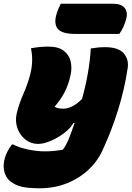

<svg xmlns="http://www.w3.org/2000/svg" viewBox="-79 -810 707 1030"><path d="M87 -551Q134 -560 180 -560Q235 -560 264 -537Q293 -514 300.5 -478.5Q308 -443 299 -405Q288 -353 265.5 -311.5Q243 -270 214 -238Q221 -232 234 -229.5Q247 -227 262 -227Q283 -227 308.5 -239.5Q334 -252 361 -279Q380 -347 392 -415Q404 -483 408 -550Q426 -553 445 -555Q464 -557 484 -557Q556 -557 584.5 -524Q613 -491 606 -445Q589 -331 554.5 -220.5Q520 -110 476 -15Q450 48 400 96.5Q350 145 282 172.5Q214 200 133 200Q57 200 21 187Q-15 174 -35 152Q-72 106 -53 38Q-44 4 -15 -35H-9Q24 -18 71.5 -8Q119 2 162 2Q185 2 211 -0.5Q237 -3 258 -7Q276 -29 294 -75Q309 -114 321 -150H315Q299 -122 265.5 -96.5Q232 -71 194 -54.5Q156 -38 125 -38Q86 -38 56.5 -62Q27 -86 14 -123.5Q1 -161 11 -203Q24 -256 46.5 -306.5Q69 -357 83 -410Q93 -450 93.5 -485Q94 -520 87 -551ZM247 -790H527Q571 -790 589.5 -767.5Q608 -745 598 -708Q591 -683 582 -664Q573 -645 561 -628H324Q252 -628 230 -656.5Q208 -685 226 -740Q231 -756 236.5 -768Q242 -780 247 -790Z"/></svg>

Font: Recursive Mn Csl St XBk
Style: Italic
Weight: 1000
Italic angle: -15°
Monospace: yes
Version: Version 1.079;hotconv 1.0.112;makeotfexe 2.5.65598; ttfautoh